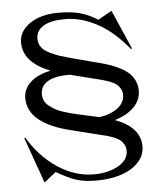

<svg xmlns="http://www.w3.org/2000/svg" viewBox="-54 -707 758 866"><g transform="rotate(-5 325.0 -273.5)"><path d="M40 -107.9 44.9 -109.9Q95.7 -23.4 174.3 29.3Q252.9 82 339.8 82Q402.8 82 449 56.4Q495.1 30.8 495.1 -11.2Q495.1 -26.9 488 -39.6Q481 -52.2 471.4 -60.1Q461.9 -67.9 444.1 -75Q426.3 -82 413.1 -85.7Q399.9 -89.4 377 -94.7Q374 -95.2 372.1 -95.7Q370.1 -96.2 367.7 -96.9Q365.2 -97.7 362.8 -98.1L244.1 -127.9Q204.6 -137.7 172.4 -151.6Q140.1 -165.5 114.3 -184.8Q88.4 -204.1 74.2 -230.2Q60.1 -256.3 60.1 -287.1Q60.1 -328.6 93 -359.1Q126 -389.6 185.1 -400.9Q63 -448.2 63 -539.1Q63 -589.8 112.8 -624Q162.6 -658.2 241.2 -658.2Q304.2 -658.2 344.5 -646Q384.8 -633.8 418.9 -610.8L481.9 -646L559.1 -469.2L555.2 -465.8Q487.3 -549.3 414.1 -588.1Q340.8 -627 271 -627Q205.6 -627 171.9 -606.7Q138.2 -586.4 138.2 -549.8Q138.2 -527.8 150.1 -511Q162.1 -494.1 189.7 -481.4Q217.3 -468.8 232.2 -463.9Q247.1 -459 281.7 -449.7Q284.2 -448.7 285.4 -448.5Q286.6 -448.2 288.6 -447.8Q290.5 -447.3 292 -446.8L409.2 -416Q437 -408.7 458.5 -401.1Q480 -393.6 502.4 -381.6Q524.9 -369.6 539.6 -355.7Q554.2 -341.8 563.7 -321.5Q573.2 -301.3 573.2 -276.9Q573.2 -233.4 540.8 -201.4Q508.3 -169.4 454.1 -153.8Q567.9 -111.8 567.9 -24.9Q567.9 16.6 537.6 48.1Q507.3 79.6 458.3 95.2Q409.2 110.8 349.1 110.8Q293.9 110.8 256.1 98.6Q218.3 86.4 168 56.2L113.8 99.1ZM136.2 -297.9Q136.2 -282.2 142.8 -268.6Q149.4 -254.9 162.4 -244.9Q175.3 -234.9 188.5 -227.1Q201.7 -219.2 221.4 -212.9Q241.2 -206.5 254.4 -202.9Q267.6 -199.2 287.1 -194.8L386.2 -172.9Q435.5 -179.7 468.3 -203.9Q501 -228 501 -263.2Q501 -278.8 494.1 -291.3Q487.3 -303.7 476.8 -312Q466.3 -320.3 450.2 -326.7Q434.1 -333 418.2 -337.4Q402.3 -341.8 382.8 -346.7Q373 -349.1 368.2 -350.1L270 -375H265.1Q200.2 -375 168.2 -355Q136.2 -335 136.2 -297.9Z"/></g></svg>

Font: Messapia
Style: Regular
Weight: 400
Designer: Luca Marsano
Foundry: Collletttivo
Version: Version 1.000;FEAKit 1.0